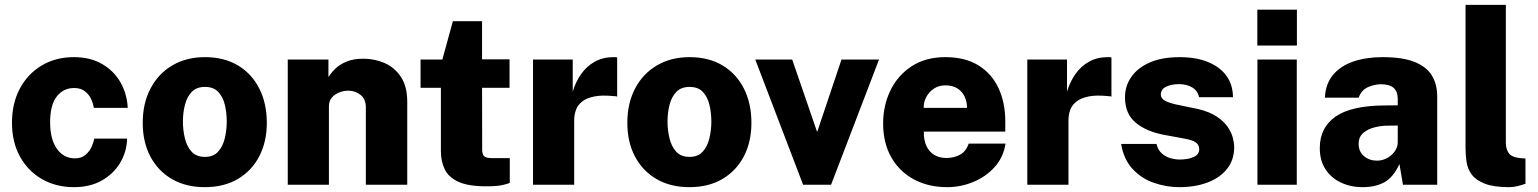

<svg xmlns="http://www.w3.org/2000/svg" viewBox="-20 -763 6354 793"><path d="M285 -527Q353.5 -527 402.5 -498.2Q451.5 -469.5 478.2 -421.8Q505 -374 507.5 -317.5H367.5Q365 -335 356.2 -354Q347.5 -373 330.5 -386.2Q313.5 -399.5 286 -399.5Q241.5 -399.5 214.2 -364.2Q187 -329 187 -258Q187 -188 215 -148.5Q243 -109 289.5 -109Q316.5 -109 333.2 -123.5Q350 -138 358.5 -157Q367 -176 369.5 -190.5H505Q503.5 -136 476.2 -90.5Q449 -45 400.5 -17.5Q352 10 285 10Q212 10 154.2 -22.8Q96.5 -55.5 63 -115.5Q29.5 -175.5 29.5 -256Q29.5 -336.5 62 -397.2Q94.5 -458 152.2 -492.5Q210 -527 285 -527Z M826 10Q748 10 690.5 -23.2Q633 -56.5 601.2 -116.2Q569.5 -176 569.5 -255.5Q569.5 -336.5 601.8 -397.8Q634 -459 692 -493Q750 -527 826.5 -527Q905.5 -527 962.8 -492.8Q1020 -458.5 1051 -397.2Q1082 -336 1082 -255.5Q1082 -178 1051.2 -118.2Q1020.5 -58.5 963 -24.2Q905.5 10 826 10ZM826.5 -115Q861.5 -115 881 -136.8Q900.5 -158.5 908.5 -192.2Q916.5 -226 916.5 -261Q916.5 -295.5 909 -328.5Q901.5 -361.5 882 -382.8Q862.5 -404 826.5 -404Q791.5 -404 771.8 -383.2Q752 -362.5 743.8 -329.8Q735.5 -297 735.5 -261Q735.5 -227 743.2 -193.2Q751 -159.5 770.8 -137.2Q790.5 -115 826.5 -115Z M1168.5 0V-517H1336.5V-444.5Q1347.5 -462.5 1365.8 -480Q1384 -497.5 1412.2 -509Q1440.5 -520.5 1481 -520.5Q1527.5 -520.5 1568.8 -502.5Q1610 -484.5 1636 -445.2Q1662 -406 1662 -342.5V0H1491V-320Q1491 -354 1469 -371.2Q1447 -388.5 1418.5 -388.5Q1399.5 -388.5 1381 -381.2Q1362.5 -374 1350.5 -359.8Q1338.5 -345.5 1338.5 -324V0Z M2084.5 -400.5H1971L1971.5 -145.5Q1971.5 -130 1976.2 -122.5Q1981 -115 1989.5 -112.5Q1998 -110 2010.5 -110H2085.5V-7.5Q2075 -3 2053 1.8Q2031 6.5 1988.5 6.5Q1914 6.5 1873.2 -12.2Q1832.5 -31 1816.8 -63.8Q1801 -96.5 1801 -138V-400.5H1717V-517H1807L1850.5 -675.5H1971V-518H2084.5Z M2181.5 0V-517H2345.5V-384.5Q2357.5 -425 2380.2 -457.2Q2403 -489.5 2436.5 -508.2Q2470 -527 2514 -527Q2519.5 -527 2523.8 -526.8Q2528 -526.5 2529 -525.5V-364Q2526.5 -365 2522.8 -365.5Q2519 -366 2515 -366Q2466 -371 2434.2 -364.5Q2402.5 -358 2384.2 -343.5Q2366 -329 2358.8 -309Q2351.5 -289 2351.5 -265.5V0Z M2827.5 10Q2749.5 10 2692 -23.2Q2634.5 -56.5 2602.8 -116.2Q2571 -176 2571 -255.5Q2571 -336.5 2603.2 -397.8Q2635.5 -459 2693.5 -493Q2751.5 -527 2828 -527Q2907 -527 2964.2 -492.8Q3021.5 -458.5 3052.5 -397.2Q3083.5 -336 3083.5 -255.5Q3083.5 -178 3052.8 -118.2Q3022 -58.5 2964.5 -24.2Q2907 10 2827.5 10ZM2828 -115Q2863 -115 2882.5 -136.8Q2902 -158.5 2910 -192.2Q2918 -226 2918 -261Q2918 -295.5 2910.5 -328.5Q2903 -361.5 2883.5 -382.8Q2864 -404 2828 -404Q2793 -404 2773.2 -383.2Q2753.5 -362.5 2745.2 -329.8Q2737 -297 2737 -261Q2737 -227 2744.8 -193.2Q2752.5 -159.5 2772.2 -137.2Q2792 -115 2828 -115Z M3610.5 -517 3412.5 0H3297L3099.5 -517H3252L3354 -220.5H3356L3455.5 -517Z M3795.5 -219.5Q3795 -184 3806.5 -159.8Q3818 -135.5 3839 -123Q3860 -110.5 3888 -110.5Q3920 -110.5 3944.8 -123.8Q3969.5 -137 3981 -170H4133Q4124.5 -113.5 4088.2 -73.2Q4052 -33 4000 -11.5Q3948 10 3892.5 10Q3813.5 10 3753.8 -22.5Q3694 -55 3660.8 -114Q3627.5 -173 3627.5 -252.5Q3627.5 -328 3658 -390.2Q3688.5 -452.5 3746 -489.8Q3803.5 -527 3884.5 -527Q3966.5 -527 4021.5 -492.8Q4076.5 -458.5 4104.2 -398.8Q4132 -339 4132 -262V-219.5ZM3795 -317.5H3974Q3974 -343 3964 -364.2Q3954 -385.5 3934 -398Q3914 -410.5 3884.5 -410.5Q3857.5 -410.5 3837.5 -397.2Q3817.5 -384 3806 -362.8Q3794.5 -341.5 3795 -317.5Z M4223 0V-517H4387V-384.5Q4399 -425 4421.8 -457.2Q4444.5 -489.5 4478 -508.2Q4511.5 -527 4555.5 -527Q4561 -527 4565.2 -526.8Q4569.5 -526.5 4570.5 -525.5V-364Q4568 -365 4564.2 -365.5Q4560.5 -366 4556.5 -366Q4507.5 -371 4475.8 -364.5Q4444 -358 4425.8 -343.5Q4407.5 -329 4400.2 -309Q4393 -289 4393 -265.5V0Z M4851 10Q4797 10 4745.5 -8Q4694 -26 4657.5 -65.5Q4621 -105 4610.5 -168.5H4756.5Q4763 -142 4780 -128Q4797 -114 4816.5 -109Q4836 -104 4850 -104Q4887 -104 4910 -114.5Q4933 -125 4933 -146.5Q4933 -164.5 4918.8 -174.8Q4904.5 -185 4869.5 -191L4785.5 -206.5Q4714.5 -220 4670.8 -256.2Q4627 -292.5 4626.5 -359Q4626 -406.5 4652 -444.5Q4678 -482.5 4728.5 -504.8Q4779 -527 4852.5 -527Q4953 -527 5012.5 -483Q5072 -439 5072.5 -361.5H4932.5Q4927 -388 4904.2 -401.8Q4881.5 -415.5 4850 -415.5Q4818 -415.5 4796.2 -404.8Q4774.5 -394 4774.5 -372.5Q4774.5 -356 4793.5 -346Q4812.5 -336 4854 -328L4929.5 -312.5Q4976 -301 5005 -281.8Q5034 -262.5 5049.8 -240Q5065.5 -217.5 5071.5 -195.2Q5077.5 -173 5077.5 -156Q5077.5 -102.5 5048 -65.5Q5018.5 -28.5 4967.2 -9.2Q4916 10 4851 10Z M5336 -517V0H5173.5V-517ZM5336.5 -723V-575H5173V-723Z M5607.5 10Q5559 10 5518.8 -8.8Q5478.5 -27.5 5454.8 -63.5Q5431 -99.5 5431 -151.5Q5431 -236 5496.2 -281.5Q5561.5 -327 5700.5 -327.5L5753 -328V-354.5Q5753 -385 5735.8 -400.2Q5718.5 -415.5 5681.5 -415Q5656 -414.5 5629.5 -402.8Q5603 -391 5591.5 -359.5H5452Q5455 -418 5486.8 -455Q5518.5 -492 5571.2 -509.5Q5624 -527 5689.5 -527Q5774 -527 5823.5 -506.8Q5873 -486.5 5894.5 -450.2Q5916 -414 5916 -365V0H5774.5L5760 -85.5Q5735 -31 5698.2 -10.5Q5661.5 10 5607.5 10ZM5666.5 -99.5Q5683.5 -99.5 5699 -105.5Q5714.5 -111.5 5726.5 -122.2Q5738.5 -133 5745.5 -146Q5752.5 -159 5753 -174V-244.5L5711 -244Q5685 -244 5657.2 -237Q5629.5 -230 5610.5 -213.8Q5591.5 -197.5 5591.5 -169Q5591.5 -136.5 5613.8 -118Q5636 -99.5 5666.5 -99.5Z M6213.5 10Q6149 10 6112.2 -4.5Q6075.5 -19 6058.5 -42.2Q6041.5 -65.5 6037.2 -94Q6033 -122.5 6033 -150.5V-743H6199.5V-172.5Q6199.5 -149 6210.5 -131.8Q6221.5 -114.5 6258 -110L6280.5 -108.5V-4Q6264.5 1.5 6247.5 5.8Q6230.5 10 6213.5 10Z"/></svg>

Font: Public Sans ExtraBold
Style: Regular
Weight: 800
Designer: The Public Sans Project Authors: Dan O. Williams and USWDS (Libre Franklin designed by Pablo Impallari and Rodrigo Fuenz
Version: Version 1.007